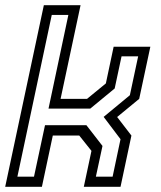

<svg xmlns="http://www.w3.org/2000/svg" viewBox="-32 -720 622 740"><path d="M-12 0 137 -700H278.5L201.5 -339H303.5L376 -398.5L406 -540H547.5L504.5 -339L419.5 -269L474.5 -197.5L432.5 0H291L320.5 -138.5L273.5 -197.5H171.5L129.5 0ZM35 -39H99L141.5 -237.5H301L363 -157.5L337.5 -39H402L432.5 -183.5L367.5 -269.5L468.5 -353L500.5 -503H436.5L410 -379L316 -301.5H155L231.5 -662.5H167.5Z"/></svg>

Font: Tourney
Style: Italic
Weight: 400
Italic angle: -12°
Version: Version 1.015